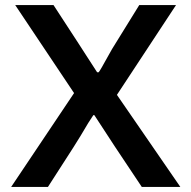

<svg xmlns="http://www.w3.org/2000/svg" viewBox="-20 -737 754 757"><path d="M272 -370 40 -717H191L290 -565L319 -520L363 -452H369Q375 -459 404 -512Q414 -530 422 -544Q430 -558 435 -565L529 -717H674L441 -363L691 0H539L433 -159L352 -283H348Q333 -262 298 -202L270 -157L169 0H24Z"/></svg>

Font: Nebula Sans Semibold
Style: Regular
Weight: 600
Designer: Paul D. Hunt for Adobe (as Source Sans)
Foundry: Nebula Entertainment & Broadcasting LLC
Version: Version 1.010